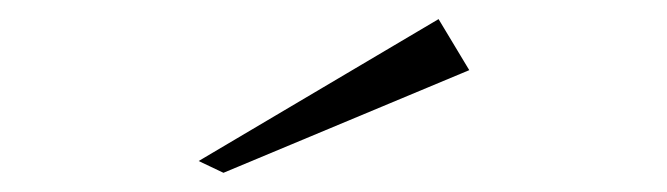

<svg xmlns="http://www.w3.org/2000/svg" viewBox="-20 -715 702 202"><path d="M215.1 -533.2 189 -545.6 441.4 -694.9 473.7 -641.2Z"/></svg>

Font: Panamera Thin
Style: Regular
Weight: 100
Designer: Bastien Sozeau
Foundry: NBR — Bastien Sozeau
Version: Version 3.003;gftools[0.9.33]